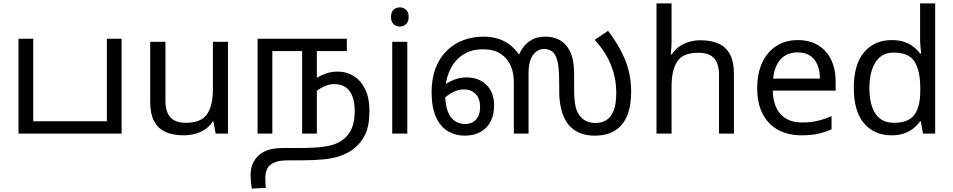

<svg xmlns="http://www.w3.org/2000/svg" viewBox="-20 -780 5565 1121"><path d="M88 0V-554H174V-72H604V-554H690V0Z M1311 -536V0H1239L1226 -71H1222Q1205 -43 1178 -25Q1151 -7 1119 1.5Q1087 10 1052 10Q988 10 944.5 -10.5Q901 -31 879 -74Q857 -117 857 -185V-536H946V-191Q946 -127 975 -95Q1004 -63 1065 -63Q1154 -63 1188.5 -113Q1223 -163 1223 -257V-536Z M1953 -362Q2004 -362 2045.5 -336Q2087 -310 2112 -259Q2137 -208 2137 -134Q2137 -44 2111 8Q2085 60 2038 94Q2006 117 1964.5 131Q1923 145 1869 150.5Q1815 156 1743 156H1668Q1626 156 1603 162Q1580 168 1563 179Q1547 190 1538 210Q1529 230 1529 263Q1529 278 1530 291.5Q1531 305 1532 317L1450 321Q1447 303 1445 281.5Q1443 260 1443 243Q1443 199 1459 168.5Q1475 138 1500 119Q1518 106 1537.5 98.5Q1557 91 1582.5 87.5Q1608 84 1641 84H1734Q1816 84 1867.5 77Q1919 70 1951 54.5Q1983 39 2006 14Q2026 -8 2038.5 -43.5Q2051 -79 2051 -131Q2051 -183 2037.5 -218Q2024 -253 1997.5 -271Q1971 -289 1932 -289Q1904 -289 1875.5 -276.5Q1847 -264 1826 -247L1823 -322Q1849 -338 1881 -350Q1913 -362 1953 -362ZM1484 0V-554H2005V-482H1830V0H1744V-482H1570V0Z M2358 -536V0H2270V-536ZM2315 -737Q2335 -737 2350.5 -723.5Q2366 -710 2366 -681Q2366 -653 2350.5 -639Q2335 -625 2315 -625Q2293 -625 2278 -639Q2263 -653 2263 -681Q2263 -710 2278 -723.5Q2293 -737 2315 -737Z M2692 12Q2639 12 2595 -14Q2551 -40 2525.5 -96.5Q2500 -153 2500 -242Q2500 -323 2524 -384Q2548 -445 2590 -485.5Q2632 -526 2686.5 -546Q2741 -566 2802 -566Q2854 -566 2895.5 -551.5Q2937 -537 2970.5 -507Q3004 -477 3030 -430L3001 -433Q3010 -468 3031 -498.5Q3052 -529 3084.5 -547.5Q3117 -566 3162 -566Q3199 -566 3228.5 -555Q3258 -544 3280 -521Q3306 -494 3319 -452.5Q3332 -411 3332 -343V-255Q3332 -200 3340 -160.5Q3348 -121 3373 -95Q3388 -79 3409 -70.5Q3430 -62 3458 -62Q3492 -62 3519 -78Q3546 -94 3562 -132Q3578 -170 3578 -237Q3578 -303 3561.5 -359Q3545 -415 3517 -461.5Q3489 -508 3452 -547L3530 -600Q3592 -521 3628.5 -434Q3665 -347 3665 -244Q3665 -159 3640.5 -102Q3616 -45 3569 -16.5Q3522 12 3452 12Q3409 12 3373.5 -0.5Q3338 -13 3312 -38Q3291 -58 3276 -88.5Q3261 -119 3253 -159.5Q3245 -200 3245 -250V-288Q3245 -353 3240.5 -390Q3236 -427 3226 -449Q3216 -473 3198 -483.5Q3180 -494 3157 -494Q3136 -494 3120.5 -485Q3105 -476 3095 -463Q3080 -444 3073 -417.5Q3066 -391 3066 -351V0H2980V-293Q2980 -356 2963 -393.5Q2946 -431 2920 -453Q2892 -476 2863.5 -484Q2835 -492 2798 -492Q2729 -492 2680 -458.5Q2631 -425 2605 -366.5Q2579 -308 2579 -232Q2579 -168 2594.5 -129Q2610 -90 2636.5 -73Q2663 -56 2696 -56Q2722 -56 2741.5 -67.5Q2761 -79 2772 -101Q2783 -123 2783 -155Q2783 -205 2757 -231.5Q2731 -258 2690 -258Q2650 -258 2615 -237Q2580 -216 2551 -184L2536 -248Q2566 -283 2610.5 -305.5Q2655 -328 2704 -328Q2776 -328 2820.5 -284Q2865 -240 2865 -165Q2865 -110 2844 -70Q2823 -30 2784.5 -9Q2746 12 2692 12Z M3901 -537Q3901 -518 3899.5 -498Q3898 -478 3896 -462H3902Q3919 -490 3945 -508Q3971 -526 4003 -535.5Q4035 -545 4069 -545Q4134 -545 4177.5 -524.5Q4221 -504 4243 -461Q4265 -418 4265 -349V0H4178V-343Q4178 -408 4149 -440Q4120 -472 4058 -472Q3968 -472 3934.5 -421.5Q3901 -371 3901 -277V0H3813V-760H3901Z M4638 -546Q4707 -546 4756.5 -516Q4806 -486 4832.5 -431.5Q4859 -377 4859 -304V-251H4492Q4494 -160 4538.5 -112.5Q4583 -65 4663 -65Q4714 -65 4753.5 -74.5Q4793 -84 4835 -102V-25Q4794 -7 4754 1.5Q4714 10 4659 10Q4583 10 4524.5 -21Q4466 -52 4433.5 -113.5Q4401 -175 4401 -264Q4401 -352 4430.5 -415Q4460 -478 4513.5 -512Q4567 -546 4638 -546ZM4637 -474Q4574 -474 4537.5 -433.5Q4501 -393 4494 -321H4767Q4767 -367 4753 -401Q4739 -435 4710.5 -454.5Q4682 -474 4637 -474Z M5185 10Q5085 10 5025 -59.5Q4965 -129 4965 -267Q4965 -405 5025.5 -475.5Q5086 -546 5186 -546Q5228 -546 5259 -535.5Q5290 -525 5313 -507Q5336 -489 5352 -467H5358Q5357 -480 5354.5 -505.5Q5352 -531 5352 -546V-760H5440V0H5369L5356 -72H5352Q5336 -49 5313 -30.5Q5290 -12 5258.5 -1Q5227 10 5185 10ZM5199 -63Q5284 -63 5318.5 -109.5Q5353 -156 5353 -250V-266Q5353 -366 5320 -419.5Q5287 -473 5198 -473Q5127 -473 5091.5 -416.5Q5056 -360 5056 -265Q5056 -169 5091.5 -116Q5127 -63 5199 -63Z"/></svg>

Font: ltamil05
Style: Book
Weight: 400
Designer: Jelle Bosma - Monotype Design Team
Foundry: Monotype Imaging Inc.
Version: Version 2.003